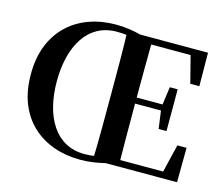

<svg xmlns="http://www.w3.org/2000/svg" viewBox="-108 -904 1247 1068"><g transform="rotate(15 516.0 -370.0)"><path d="M197.2 -370.5Q197.2 -294.7 213 -230.5Q228.8 -166.4 260.4 -118.7Q291.9 -71.1 339.7 -44.5Q387.5 -18 450.6 -18Q485 -18 516.5 -23.7Q547.9 -29.5 578.1 -39.7V0Q546.3 8 510.2 13.3Q474.1 18.6 434.6 18.6Q352.5 18.6 282.2 -6.3Q211.8 -31.2 159 -80.3Q106.2 -129.4 76.9 -202.1Q47.6 -274.7 47.6 -370.5Q47.6 -466.2 77.2 -538.8Q106.9 -611.4 159.4 -660.4Q211.8 -709.4 282.2 -734.4Q352.5 -759.4 434.6 -759.4Q471.9 -759.4 508.8 -754.3Q545.6 -749.2 578.1 -740.5V-701.1Q548.9 -712.1 517 -717.2Q485 -722.2 450.6 -722.2Q387.5 -722.2 339.7 -695.8Q291.9 -669.4 260.4 -621.8Q228.8 -574.2 213 -510.1Q197.2 -446.1 197.2 -370.5ZM504.3 0Q507 -85.2 507.4 -171.8Q507.7 -258.5 507.7 -346.1V-393.6Q507.7 -481.3 507.4 -567.7Q507 -654.1 504.3 -740.5H651.9Q650.9 -655.6 650.4 -567.7Q649.9 -479.8 649.9 -387.2V-359.2Q649.9 -263 650.4 -174.8Q650.9 -86.6 651.9 0ZM813.1 -259.7 798 -369.7V-390.7L813.1 -500.1H858.3V-259.7ZM577.5 -362.2V-397.1H824.3V-362.2ZM918.2 -548 878.4 -702.9H577.5V-740.5H968.6L970.3 -548ZM937.4 -198.6H990.3L988.6 0H577.5V-37.4H898.6Z"/></g></svg>

Font: Noto Serif KR
Style: Regular
Weight: 200
Designer: Ryoko NISHIZUKA 西塚涼子 (kana & ideographs); Frank Grießhammer (Latin, Greek & Cyrillic); Wenlong ZHANG 张文龙 (bopomofo); San
Foundry: Adobe
Version: Version 2.001;hotconv 1.1.0;makeotfexe 2.6.0